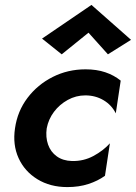

<svg xmlns="http://www.w3.org/2000/svg" viewBox="-20 -752 553 781"><path d="M170 -230Q177 -267 199.5 -297Q222 -327 255.5 -345.5Q289 -364 327 -364Q368 -364 401 -344.5Q434 -325 451 -291L471 -424Q444 -446 408.5 -458Q373 -470 328 -470Q256 -470 194.5 -439Q133 -408 92 -354Q51 -300 41 -230Q31 -163 55.5 -109Q80 -55 132 -23Q184 9 254 9Q301 9 339.5 -3.5Q378 -16 407 -37L427 -169Q400 -139 360 -117.5Q320 -96 273 -97Q236 -98 211 -116Q186 -134 175.5 -164Q165 -194 170 -230ZM340 -619 419 -531 513 -590 352 -732 151 -595 231 -531Z"/></svg>

Font: Jost SemiBold
Style: Italic
Weight: 600
Italic angle: -5°
Version: Version 3.710